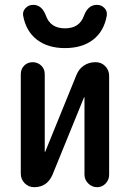

<svg xmlns="http://www.w3.org/2000/svg" viewBox="-20 -778 540 798"><path d="M122.1 0Q98.6 0 82.5 -16.6Q66.4 -33.2 66.4 -55.7V-469.7Q66.4 -491.2 80.6 -505.4Q94.7 -519.5 115.7 -519.5Q136.7 -519.5 151.4 -505.4Q166 -491.2 166 -469.7V-147.5Q166 -146.5 167 -146.5Q168 -146.5 168 -147.5L297.9 -466.8Q307.6 -491.2 328.6 -505.4Q349.6 -519.5 376 -519.5H377.9Q401.4 -519.5 417.5 -502.9Q433.6 -486.3 433.6 -462.9V-51.8Q433.6 -30.3 418.9 -15.1Q404.3 0 383.3 0Q362.3 0 346.7 -15.6Q331.1 -31.2 331.1 -51.8V-373Q331.1 -374 330.1 -374Q329.1 -374 329.1 -373L198.2 -51.8Q175.8 0 122.1 0ZM329.1 -712.9Q345.7 -757.8 382.8 -757.8Q401.4 -757.8 414.1 -744.6Q426.8 -731.4 423.8 -712.9Q412.1 -647.5 366.7 -612.8Q321.3 -578.1 250 -578.1Q178.7 -578.1 133.3 -613.3Q87.9 -648.4 76.2 -712.9Q73.2 -730.5 85.9 -744.1Q98.6 -757.8 118.2 -757.8Q154.3 -757.8 170.9 -712.9Q189.5 -660.2 250 -660.2Q310.5 -660.2 329.1 -712.9Z"/></svg>

Font: Rounded Mgen+ 1mn medium
Style: Regular
Weight: 500
Designer: [Source Han Sans]
Ryoko NISHIZUKA  (kana & ideographs); Paul D. Hunt (Latin, Greek & Cyrillic); Wenlong ZHANG  (bopomofo
Version: Version 1.059.20150602